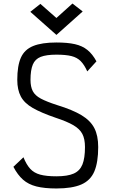

<svg xmlns="http://www.w3.org/2000/svg" viewBox="-20 -1055 640 1089"><path d="M300 14Q232 14 186.5 2.5Q141 -9 110.5 -36Q80 -63 56 -109L113 -163Q130 -121 151.5 -97.5Q173 -74 208 -64.5Q243 -55 300 -55Q363 -55 398 -70.5Q433 -86 447.5 -122Q462 -158 462 -221Q462 -267 447 -295.5Q432 -324 396 -345Q360 -366 296 -387Q214 -415 166 -442.5Q118 -470 98 -508Q78 -546 78 -602Q78 -682 98.5 -728Q119 -774 168 -794Q217 -814 300 -814Q363 -814 405 -804.5Q447 -795 476 -771.5Q505 -748 527 -707L475 -650Q458 -688 437.5 -708.5Q417 -729 385 -737Q353 -745 300 -745Q243 -745 211 -732.5Q179 -720 166 -688.5Q153 -657 153 -602Q153 -563 166 -538Q179 -513 212 -495.5Q245 -478 304 -459Q392 -432 442.5 -401.5Q493 -371 515 -328.5Q537 -286 537 -221Q537 -134 515 -82.5Q493 -31 441 -8.5Q389 14 300 14ZM300 -857 152 -988 209 -1033 300 -953 391 -1035 449 -990Z"/></svg>

Font: Victor Mono
Style: Regular
Weight: 400
Monospace: yes
Designer: Rune Bjørnerås
Version: Version 1.561;gftools[0.9.30]